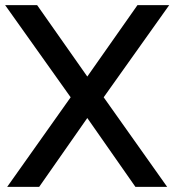

<svg xmlns="http://www.w3.org/2000/svg" viewBox="-20 -730 681 750"><path d="M125 -710 321 -431 517 -710H641L385 -350L633 0H509L321 -269L133 0H8L256 -350L0 -710Z"/></svg>

Font: Raleway-v4020 SemiBold
Style: Regular
Weight: 600
Designer: Matt McInerney, Pablo Impallari, Rodrigo Fuenzalida
Foundry: Matt McInerney, Pablo Impallari, Rodrigo Fuenzalida
Version: Version 4.020;PS 004.020;hotconv 1.0.88;makeotf.lib2.5.64775